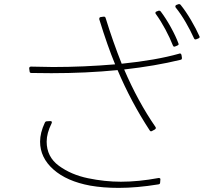

<svg xmlns="http://www.w3.org/2000/svg" viewBox="-20 -878 1040 934"><path d="M852 -858Q856 -858 859 -854Q884 -823 909 -780.5Q934 -738 950 -702Q951 -701 951 -698Q951 -693 945 -691L935 -687L931 -686Q926 -686 924 -691Q907 -729 883.5 -769.5Q860 -810 835 -841Q833 -843 833 -847Q833 -852 838 -854L849 -858ZM755 -826Q759 -826 762 -822Q787 -789 811 -745.5Q835 -702 848 -667Q849 -666 849 -663Q849 -659 842 -656L832 -652L828 -651Q823 -651 821 -657Q807 -693 784.5 -735Q762 -777 738 -810Q736 -812 736 -816Q736 -820 741 -822L752 -826ZM131 -554Q203 -552 238 -552Q386 -552 540 -565Q503 -654 463 -784V-787Q463 -794 470 -795L484 -797H486Q492 -797 494 -790Q529 -676 572 -568Q739 -585 852 -617L855 -618Q861 -618 863 -610L865 -597V-595Q865 -588 858 -587Q735 -557 584 -540Q651 -384 736 -261Q738 -259 738 -255Q738 -251 733 -248L720 -241L715 -239Q711 -239 708 -244Q617 -383 552 -537Q399 -522 230 -522Q165 -522 133 -523Q124 -523 124 -531L122 -545Q122 -554 131 -554ZM198 -281Q201 -288 208 -288L224 -289Q236 -289 231 -278Q207 -230 207 -189Q207 -115 266.5 -71.5Q326 -28 408 -11Q490 6 568 6Q654 6 751 -12H753Q762 -12 760 -3L759 10Q759 18 750 19Q646 36 557 36Q482 36 419 25Q305 4 240 -53.5Q175 -111 175 -189Q175 -232 198 -281Z"/></svg>

Font: LINE Seed JP_TTF Thin
Style: Regular
Weight: 250
Designer: LY Corporation & Fontrix & Fontworks
Version: Version 1.008